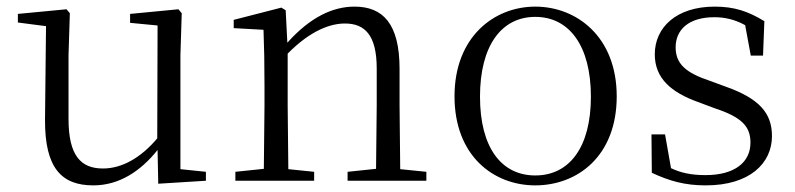

<svg xmlns="http://www.w3.org/2000/svg" viewBox="-20 -546 2401 580"><path d="M458 9 602 0V-27L525 -35V-379L529 -506L519 -518L373 -504V-477L456 -469L455 -128C407 -71 350 -37 291 -37C224 -37 187 -76 187 -187V-379L191 -506L181 -518L34 -504V-478L119 -467L116 -185C115 -37 167 14 262 14C340 14 405 -29 456 -93Z M1115 0H1268V-27L1189 -35L1187 -227V-338C1187 -474 1137 -526 1051 -526C985 -526 917 -494 848 -417L843 -515L830 -523L686 -486V-461L776 -456C778 -406 779 -353 779 -285V-227L777 -36L691 -27V0H929V-27L851 -35L849 -227V-384C919 -455 979 -475 1022 -475C1082 -475 1118 -440 1118 -339V-227L1116 -36L1030 -27V0Z M1597 14C1724 14 1843 -74 1843 -255C1843 -435 1722 -526 1597 -526C1473 -526 1353 -435 1353 -255C1353 -75 1471 14 1597 14ZM1597 -16C1494 -16 1430 -101 1430 -254C1430 -407 1494 -495 1597 -495C1700 -495 1765 -407 1765 -254C1765 -101 1700 -16 1597 -16Z M2112 14C2245 14 2312 -53 2312 -135C2312 -204 2274 -248 2173 -284L2124 -302C2052 -326 2021 -353 2021 -403C2021 -456 2060 -494 2138 -494C2170 -494 2200 -487 2231 -470L2248 -378H2285L2289 -482C2240 -512 2198 -526 2139 -526C2023 -526 1958 -463 1958 -382C1958 -309 2008 -267 2088 -238L2139 -219C2221 -192 2247 -164 2247 -115C2247 -57 2201 -17 2111 -17C2068 -17 2036 -24 2007 -38L1989 -140H1948L1949 -24C2003 1 2049 14 2112 14Z"/></svg>

Font: Noto Serif CJK KR Light
Style: Regular
Weight: 300
Designer: Ryoko NISHIZUKA 西塚涼子 (kana & ideographs); Frank Grießhammer (Latin, Greek & Cyrillic); Wenlong ZHANG 张文龙 (bopomofo); San
Foundry: Adobe
Version: Version 2.001;hotconv 1.1.0;makeotfexe 2.6.0